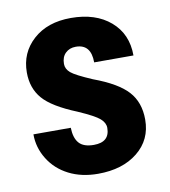

<svg xmlns="http://www.w3.org/2000/svg" viewBox="-67 -596 589 665"><g transform="rotate(-10 227.0 -264.0)"><path d="M284.2 -141.6Q284.2 -159.2 267.3 -174.1Q250.5 -189 192.4 -214.4Q106.9 -249 75 -286.1Q43 -323.2 43 -378.4Q43 -447.8 93 -492.9Q143.1 -538.1 225.6 -538.1Q312.5 -538.1 364.7 -493.2Q417 -448.2 417 -372.6H278.8Q278.8 -437 225.1 -437Q203.1 -437 189 -423.3Q174.8 -409.7 174.8 -385.3Q174.8 -367.7 190.4 -354.2Q206.1 -340.8 264.2 -315.9Q348.6 -284.7 383.5 -246.3Q418.5 -208 418.5 -147Q418.5 -76.2 365.2 -33.2Q312 9.8 225.6 9.8Q167.5 9.8 123 -12.9Q78.6 -35.6 53.5 -76.2Q28.3 -116.7 28.3 -163.6H159.7Q160.6 -127.4 176.5 -109.4Q192.4 -91.3 228.5 -91.3Q284.2 -91.3 284.2 -141.6Z"/></g></svg>

Font: Roboto Condensed
Style: Bold
Weight: 700
Designer: Google
Version: Version 2.134; 2016